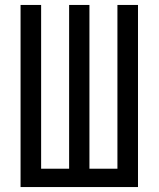

<svg xmlns="http://www.w3.org/2000/svg" viewBox="-20 -755 640 775"><path d="M63 0V-735H146V-74H259V-735H341V-74H454V-735H537V0Z"/></svg>

Font: Iosevka Meiseki Sans
Style: Regular
Weight: 400
Monospace: yes
Designer: Belleve Invis
Foundry: Belleve Invis
Version: Version 11.2.6; ttfautohint (v1.8.4)